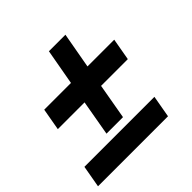

<svg xmlns="http://www.w3.org/2000/svg" viewBox="-168 -759 929 929"><g transform="rotate(-45 297.0 -294.0)"><path d="M204 -130H317L349 -312H532L552 -425H369L402 -609H289L256 -425H73L53 -312H236ZM-5 21H474L494 -92H15Z"/></g></svg>

Font: Uncut Sans
Style: Bold Italic
Weight: 700
Italic angle: -10°
Designer: Kasper Nordkvist
Foundry: Uncut Type
Version: Version 1.111;FEAKit 1.0